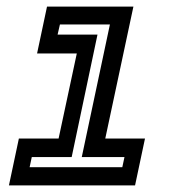

<svg xmlns="http://www.w3.org/2000/svg" viewBox="-20 -560 550 580"><path d="M7 0 37 -141.5H157L212 -398.5H92L122 -540H383L298 -141.5H418L388 0ZM69.5 -55H349.5L356 -85.5H227L312 -486H161L154 -455.5H274.5L196.5 -85.5H76Z"/></svg>

Font: Tourney Expanded SemiBold
Style: Italic
Weight: 600
Width: 7
Italic angle: -12°
Designer: Tyler Finck
Foundry: Etcetera Type Co
Version: Version 1.010; ttfautohint (v1.8.3)